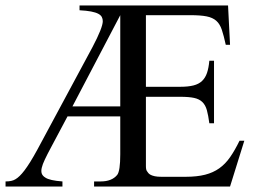

<svg xmlns="http://www.w3.org/2000/svg" viewBox="-32 -682 942 702"><path d="M809.1 0H312V-18.6H335.9Q377 -18.6 396.5 -42.5Q407.7 -56.6 407.7 -117.7V-256.3H214.8L154.3 -142.6Q140.6 -117.2 132.1 -99.1Q123.5 -81.1 120.6 -68.4Q117.7 -55.7 120.8 -47.1Q124 -38.6 133.8 -32.7Q149.4 -22 196.3 -18.6V0H-11.7V-18.6Q-0.5 -18.6 8.8 -20.5Q18.1 -22.5 24.9 -26.9Q32.2 -31.2 40 -38.8Q47.9 -46.4 57.4 -58.8Q66.9 -71.3 78.4 -89.6Q89.8 -107.9 104 -133.8L306.2 -509.8Q324.7 -544.9 334.2 -568.8Q343.8 -592.8 343.8 -604.5Q343.8 -612.8 340.3 -619.6Q336.9 -626.5 327.4 -631.6Q317.9 -636.7 301.3 -639.9Q284.7 -643.1 258.8 -644.5V-662.1H801.8L809.1 -518.1H793.5Q786.1 -551.8 779.1 -573Q772 -594.2 758.8 -606Q745.6 -617.7 723.4 -622.1Q701.2 -626.5 664.1 -626.5H501.5V-364.7H627.4Q655.8 -364.7 675.3 -369.6Q694.8 -374.5 706.8 -386Q718.8 -397.5 724.9 -415.5Q731 -433.6 733.4 -460H750.5V-231.4H733.4Q729.5 -260.3 724.4 -279.1Q719.2 -297.9 708 -308.8Q696.8 -319.8 677.7 -324Q658.7 -328.1 627.4 -328.1H501.5V-74.7Q501.5 -61 505.4 -56.2Q507.3 -52.7 510.5 -49.1Q513.7 -45.4 519.3 -42.5Q524.9 -39.6 534.2 -37.6Q543.5 -35.6 558.1 -35.6H646.5Q688 -35.6 717.8 -43.2Q747.6 -50.8 769.8 -66.7Q792 -82.5 809.3 -107.4Q826.7 -132.3 843.8 -167.5H861.3ZM407.7 -626.5 232.9 -293H407.7Z"/></svg>

Font: Doulos SIL Am
Style: Regular
Weight: 400
Designer: Walt Agee, Victor Gaultney, Peter Martin, Debbi Hosken, Becca Hirsbrunner
Foundry: SIL International
Version: Version 5.000